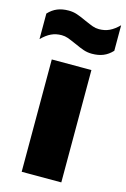

<svg xmlns="http://www.w3.org/2000/svg" viewBox="-163 -851 598 908"><g transform="rotate(15 136.0 -397.0)"><path d="M39 0V-550H233V0ZM126.5 -651Q100.5 -662.5 85.8 -667.8Q71 -673 55 -673Q27 -673 4.2 -662.2Q-18.5 -651.5 -42 -628V-753Q-22 -774.5 1.8 -784.2Q25.5 -794 57 -794Q79 -794 98.2 -787.5Q117.5 -781 145.5 -768Q171.5 -756.5 186.2 -751.2Q201 -746 217 -746Q245 -746 267.8 -756.8Q290.5 -767.5 314 -791V-666Q294 -644.5 270.2 -634.8Q246.5 -625 215 -625Q193 -625 173.8 -631.5Q154.5 -638 126.5 -651Z"/></g></svg>

Font: Encode Sans Condensed Black
Style: Regular
Weight: 900
Width: 3
Designer: Multiple Designers
Foundry: Impallari Type
Version: Version 2.000